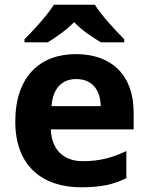

<svg xmlns="http://www.w3.org/2000/svg" viewBox="-20 -852 631 816"><path d="M383 -832H209C181 -787 121 -722 84 -685V-672H183C218 -694 260 -722 295 -758C329 -722 374 -693 409 -672H508V-685C472 -721 411 -787 383 -832ZM303 -622C149 -622 45 -526 45 -335C45 -146 161 -56 325 -56C409 -56 463 -68 517 -95V-210C456 -181 402 -167 332 -167C248 -167 199 -218 196 -302H548V-374C548 -533 454 -622 303 -622ZM304 -516C374 -516 407 -467 408 -401H199C205 -480 246 -516 304 -516Z"/></svg>

Font: Noto Sans Malayalam UI
Style: Bold
Weight: 700
Designer: Jelle Bosma - Monotype Design Team
Foundry: Monotype Imaging Inc.
Version: Version 2.104